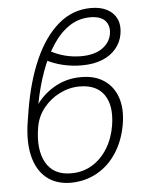

<svg xmlns="http://www.w3.org/2000/svg" viewBox="-54 -804 656 859"><g transform="rotate(-5 274.0 -374.5)"><path d="M315.4 -455.6Q376.5 -456.1 418.2 -428.2Q460 -400.4 477.5 -349.6Q495.1 -298.8 483.4 -229Q470.7 -156.2 435.5 -102.3Q400.4 -48.3 347.4 -18.8Q294.4 10.7 229 11.2Q162.6 10.7 119.9 -24.9Q77.1 -60.5 61.8 -126.2Q46.4 -191.9 61.5 -282.7L68.8 -328.1Q90.3 -457.5 133.5 -554.4Q176.8 -651.4 240.5 -705.6Q304.2 -759.8 386.7 -759.8Q430.2 -759.8 459.7 -743.9Q489.3 -728 502.2 -699.5Q515.1 -670.9 508.3 -632.3Q502.4 -596.7 479 -568.1Q455.6 -539.6 416.7 -523.7Q377.9 -507.8 324.7 -507.8Q283.2 -507.3 240.2 -517.3Q197.3 -527.3 157.7 -548.8L178.7 -588.4Q214.4 -567.9 251 -558.3Q287.6 -548.8 324.2 -548.8Q383.8 -548.8 419.2 -573.2Q454.6 -597.7 461.4 -636.7Q467.3 -673.8 446.8 -696.3Q426.3 -718.8 378.4 -718.8Q327.1 -718.3 285.4 -690.4Q243.7 -662.6 210.7 -612.5Q177.7 -562.5 153.8 -496.3Q129.9 -430.2 115.2 -353Q150.9 -400.9 202.9 -428.5Q254.9 -456.1 315.4 -455.6ZM305.2 -414.6Q258.8 -414.6 215.8 -393.1Q172.9 -371.6 142.8 -334Q112.8 -296.4 105 -248Q88.4 -149.4 122.1 -89.8Q155.8 -30.3 235.8 -30.8Q287.1 -30.8 328.9 -55.9Q370.6 -81.1 398.2 -125.7Q425.8 -170.4 435.5 -229Q449.2 -315.9 415.5 -365.2Q381.8 -414.6 305.2 -414.6Z"/></g></svg>

Font: Inter 28pt ExtraLight
Style: Italic
Weight: 250
Italic angle: -9.3988°
Designer: Rasmus Andersson
Foundry: rsms
Version: Version 4.001;git-66647c0bb